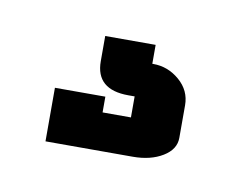

<svg xmlns="http://www.w3.org/2000/svg" viewBox="-31 -38 225 180"><g transform="rotate(10 81.5 52.5)"><path d="M106 -1V17H107Q121 17 132 26.5Q143 36 143 50V81Q143 92 131.5 99Q120 106 103 106H20V55H68V70H95V50H89Q58 50 58 23V-1Z"/></g></svg>

Font: Karantina
Style: Bold
Weight: 700
Designer: Rony Koch
Foundry: Rony Koch
Version: Version 1.000; ttfautohint (v1.8.3)